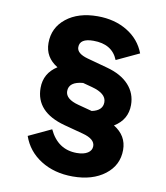

<svg xmlns="http://www.w3.org/2000/svg" viewBox="-86 -829 803 926"><g transform="rotate(10 315.0 -366.0)"><path d="M550 -363Q550 -291 486 -252Q550 -213 550 -143Q550 -68 489.5 -21.5Q429 25 332 25Q242 25 176 -16.5Q110 -58 85 -130L196 -182Q239 -90 332 -90Q366 -90 385.5 -102.5Q405 -115 405 -136Q405 -171 345 -187L251 -212Q106 -251 106 -369Q106 -441 169 -481Q106 -519 106 -589Q106 -664 164.5 -710.5Q223 -757 318 -757Q401 -757 463 -719.5Q525 -682 550 -616L439 -564Q410 -637 318 -637Q251 -637 251 -594Q251 -563 305 -548L404 -521Q475 -502 512.5 -461Q550 -420 550 -363ZM368 -302Q421 -313 421 -354Q421 -397 349 -416L304 -428Q235 -422 235 -376Q235 -337 300 -320Z"/></g></svg>

Font: Plus Jakarta Display
Style: Bold
Weight: 700
Designer: Gumpita Rahayu
Foundry: Tokotype Studio
Version: Version 1.000;hotconv 1.0.109;makeotfexe 2.5.65596